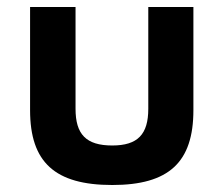

<svg xmlns="http://www.w3.org/2000/svg" viewBox="-20 -520 640 549"><path d="M66 -205C66 -56 137 9 301 9C463 9 533 -56 533 -205V-500H404V-209C404 -136 374 -104 301 -104C226 -104 196 -136 196 -209V-500H66Z"/></svg>

Font: LT Wave Mono Bold
Style: Regular
Weight: 700
Designer: Daniel Lyons
Version: Version 2.5 (Glyphs App)